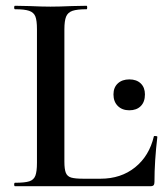

<svg xmlns="http://www.w3.org/2000/svg" viewBox="-20 -645 581 665"><path d="M203 -85Q203 -59 208 -46.5Q213 -34 226.5 -30Q240 -26 269 -26H328Q399 -26 448 -65.5Q497 -105 513 -173Q513 -174 517 -174Q525 -174 525 -171Q515 -87 515 -15Q515 -7 512 -3.5Q509 0 500 0H32Q29 0 29 -6Q29 -12 32 -12Q66 -12 81.5 -17Q97 -22 102.5 -36.5Q108 -51 108 -81V-544Q108 -574 102.5 -588Q97 -602 81 -607.5Q65 -613 32 -613Q29 -613 29 -619Q29 -625 32 -625L82 -624Q126 -622 155 -622Q184 -622 230 -624L280 -625Q282 -625 282 -619Q282 -613 280 -613Q247 -613 231 -607.5Q215 -602 209 -587.5Q203 -573 203 -543ZM373 -318Q373 -342 388 -356Q403 -370 428 -370Q453 -370 467.5 -356Q482 -342 482 -318Q482 -292 467.5 -277.5Q453 -263 428 -263Q403 -263 388 -278Q373 -293 373 -318Z"/></svg>

Font: Cormorant Garamond SemiBold
Style: Regular
Weight: 600
Designer: Christian Thalmann (Catharsis Fonts)
Version: Version 3.000